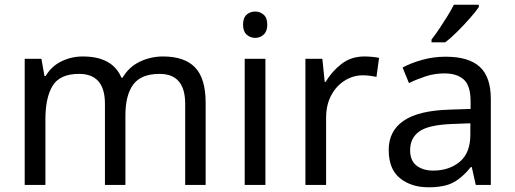

<svg xmlns="http://www.w3.org/2000/svg" viewBox="-20 -786 2187 816"><path d="M673 -546Q764 -546 809 -499.5Q854 -453 854 -349V0H767V-345Q767 -472 658 -472Q580 -472 546.5 -427Q513 -382 513 -296V0H426V-345Q426 -472 316 -472Q235 -472 204 -422Q173 -372 173 -278V0H85V-536H156L169 -463H174Q199 -505 241.5 -525.5Q284 -546 332 -546Q458 -546 496 -456H501Q528 -502 574.5 -524Q621 -546 673 -546Z M1065 -737Q1085 -737 1100.5 -723.5Q1116 -710 1116 -681Q1116 -653 1100.5 -639Q1085 -625 1065 -625Q1043 -625 1028 -639Q1013 -653 1013 -681Q1013 -710 1028 -723.5Q1043 -737 1065 -737ZM1108 -536V0H1020V-536Z M1528 -546Q1543 -546 1560.5 -544.5Q1578 -543 1591 -540L1580 -459Q1567 -462 1551.5 -464Q1536 -466 1522 -466Q1481 -466 1445 -443.5Q1409 -421 1387.5 -380.5Q1366 -340 1366 -286V0H1278V-536H1350L1360 -438H1364Q1390 -482 1431 -514Q1472 -546 1528 -546Z M1874 -545Q1972 -545 2019 -502Q2066 -459 2066 -365V0H2002L1985 -76H1981Q1946 -32 1907.5 -11Q1869 10 1801 10Q1728 10 1680 -28.5Q1632 -67 1632 -149Q1632 -229 1695 -272.5Q1758 -316 1889 -320L1980 -323V-355Q1980 -422 1951 -448Q1922 -474 1869 -474Q1827 -474 1789 -461.5Q1751 -449 1718 -433L1691 -499Q1726 -518 1774 -531.5Q1822 -545 1874 -545ZM1900 -259Q1800 -255 1761.5 -227Q1723 -199 1723 -148Q1723 -103 1750.5 -82Q1778 -61 1821 -61Q1889 -61 1934 -98.5Q1979 -136 1979 -214V-262ZM2015 -756Q2003 -738 1978 -709.5Q1953 -681 1924.5 -652.5Q1896 -624 1872 -606H1814V-618Q1829 -637 1846.5 -663Q1864 -689 1881 -716.5Q1898 -744 1909 -766H2015Z"/></svg>

Font: Noto Sans Symbols 2
Style: Regular
Weight: 400
Designer: Monotype Design Team
Foundry: Monotype Imaging Inc.
Version: Version 2.008; ttfautohint (v1.8.4.7-5d5b)